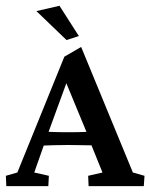

<svg xmlns="http://www.w3.org/2000/svg" viewBox="-21 -634 512 654"><path d="M0.5 0 -1 -35.2 38.1 -46.4 198.2 -440.9 255.4 -474.1 431.6 -46.4 471.2 -35.2 468.8 0H280.8L279.3 -35.2L328.1 -46.4L284.2 -154.8L275.4 -180.2L193.8 -377.4H214.8L143.1 -181.2L134.8 -157.7L95.7 -46.4L145.5 -35.2L143.6 0ZM117.2 -137.7V-186Q132.3 -185.5 155 -184.6Q177.7 -183.6 211.4 -183.6Q245.6 -183.6 268.6 -184.6Q291.5 -185.5 306.2 -186V-138.7Q286.1 -138.7 263.2 -139.4Q240.2 -140.1 211.4 -140.1Q183.6 -140.1 160.9 -139.4Q138.2 -138.7 117.2 -137.7ZM205.6 -497.6 103 -596.2 181.6 -614.3 247.6 -511.2Z"/></svg>

Font: Lateef Medium
Style: Regular
Weight: 500
Designer: SIL International
Foundry: SIL International
Version: Version 4.200